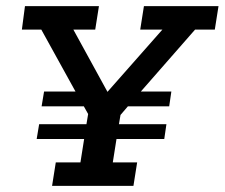

<svg xmlns="http://www.w3.org/2000/svg" viewBox="-20 -603 729 623"><path d="M115 -258 123 -306H225L114 -507H51L61 -583H301L289 -507H218L338 -288L312 -286L507 -507H435L447 -583H689L677 -507H613L437 -306H536L529 -258H395L371 -230L361 -171L342 -200H520L513 -152H358L346 -76H425L413 0H149L161 -76H241L253 -152H99L107 -200H283L256 -173L266 -233L252 -258Z"/></svg>

Font: Rokkitt Medium
Style: Italic
Weight: 500
Italic angle: -9°
Designer: Vernon Adams
Foundry: Vernon Adams
Version: Version 3.103